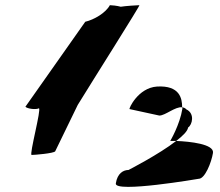

<svg xmlns="http://www.w3.org/2000/svg" viewBox="-20 -742 848 741"><path d="M78 -330C86 -322 119 -318 130 -324C141 -324 92 -144 102 -144C113 -144 187 -150 193 -158L280 -337C342 -438 522 -722 518 -722C512 -722 463 -719 446 -716C432 -720 411 -722 404 -722C388 -692 343 -666 309 -658ZM427 -34C421 4 747 -52 747 -52C771 -52 796 -115 802 -152C807 -186 713 -196 660 -198C593 -146 476 -86 476 -86C457 -86 433 -74 427 -34ZM480 -321 595 -296C618 -296 656 -331 683 -328C683 -362 674 -413 586 -408C512 -403 476 -321 480 -321ZM637 -198H660C686 -218 704 -236 706 -250C722 -260 733 -304 699 -320C695 -325 689 -327 683 -328C683 -326 684 -325 684 -323C674 -260 637 -198 637 -198Z"/></svg>

Font: Ampere
Style: Ita
Weight: 400
Version: Version 1